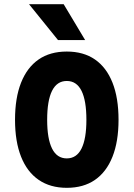

<svg xmlns="http://www.w3.org/2000/svg" viewBox="-20 -881 640 920"><path d="M300 19Q221 19 165.5 -19Q110 -57 81 -130Q52 -203 52 -307Q52 -412 81 -485Q110 -558 165 -596Q220 -634 300 -634Q380 -634 435 -596Q490 -558 519 -485Q548 -412 548 -307Q548 -203 519 -130Q490 -57 435 -19Q380 19 300 19ZM300 -122Q347 -122 370.5 -169Q394 -216 394 -307Q394 -399 370.5 -446Q347 -493 300 -493Q253 -493 229.5 -446Q206 -399 206 -307Q206 -216 229.5 -169Q253 -122 300 -122ZM388 -689H258L119 -861H285Z"/></svg>

Font: Martian Mono Condensed
Style: Bold
Weight: 700
Width: 3
Designer: Roman Shamin
Foundry: Evil Martians
Version: Version 1.000